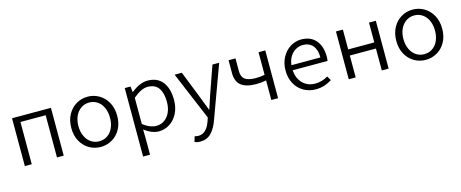

<svg xmlns="http://www.w3.org/2000/svg" viewBox="-42 -1185 4947 2060"><g transform="rotate(-15 2431.0 -155.5)"><path d="M105 -531H537V0H462V-469H182V0H105Z M692 -265Q692 -350 727 -413.5Q762 -477 820.5 -511Q879 -545 947 -545Q1015 -545 1073.5 -511Q1132 -477 1167 -413.5Q1202 -350 1202 -265Q1202 -180 1167 -117Q1132 -54 1073.5 -20.5Q1015 13 947 13Q878 13 820 -20.5Q762 -54 727 -117Q692 -180 692 -265ZM1122 -265Q1122 -328 1100 -377Q1078 -426 1038 -453Q998 -480 947 -480Q896 -480 856 -452.5Q816 -425 793.5 -376.5Q771 -328 771 -265Q771 -202 793.5 -153Q816 -104 856 -77Q896 -50 947 -50Q998 -50 1038 -77Q1078 -104 1100 -153Q1122 -202 1122 -265Z M1357 -531H1421L1428 -468H1431Q1527 -545 1613 -545Q1721 -545 1778 -472Q1835 -399 1835 -273Q1835 -187 1801.5 -122Q1768 -57 1712.5 -22Q1657 13 1592 13Q1518 13 1432 -50L1434 45V230H1357ZM1756 -272Q1756 -369 1717.5 -424.5Q1679 -480 1596 -480Q1559 -480 1519.5 -460.5Q1480 -441 1434 -402V-111Q1472 -81 1510 -66Q1548 -51 1581 -51Q1631 -51 1671 -78.5Q1711 -106 1733.5 -156Q1756 -206 1756 -272Z M1930 221 1948 162Q1969 169 1990 169Q2035 169 2068.5 136.5Q2102 104 2122 45L2136 5L1911 -531H1991L2113 -223L2170 -74H2174Q2181 -93 2204 -165L2223 -223L2331 -531H2406L2192 52Q2162 137 2114.5 185.5Q2067 234 1992 234Q1957 234 1930 221Z M2730 -207Q2621 -207 2565.5 -250Q2510 -293 2510 -388V-531H2587V-388Q2587 -326 2624.5 -298Q2662 -270 2744 -270Q2792 -270 2843 -280V-531H2918V0H2843V-218Q2809 -211 2788 -209Q2767 -207 2730 -207Z M3072 -265Q3072 -348 3107 -412Q3142 -476 3198.5 -510.5Q3255 -545 3319 -545Q3422 -545 3480 -478.5Q3538 -412 3538 -296Q3538 -268 3534 -249H3147Q3151 -185 3178.5 -139.5Q3206 -94 3249 -71Q3292 -48 3344 -48Q3422 -48 3487 -89L3515 -41Q3475 -15 3431.5 -1Q3388 13 3335 13Q3262 13 3202 -21Q3142 -55 3107 -118Q3072 -181 3072 -265ZM3470 -305Q3470 -391 3430.5 -437Q3391 -483 3321 -483Q3283 -483 3246 -464Q3209 -445 3182 -405Q3155 -365 3148 -305Z M3703 -531H3780V-311H4070V-531H4146V0H4070V-243H3780V0H3703Z M4302 -265Q4302 -350 4337 -413.5Q4372 -477 4430.5 -511Q4489 -545 4557 -545Q4625 -545 4683.5 -511Q4742 -477 4777 -413.5Q4812 -350 4812 -265Q4812 -180 4777 -117Q4742 -54 4683.5 -20.5Q4625 13 4557 13Q4488 13 4430 -20.5Q4372 -54 4337 -117Q4302 -180 4302 -265ZM4732 -265Q4732 -328 4710 -377Q4688 -426 4648 -453Q4608 -480 4557 -480Q4506 -480 4466 -452.5Q4426 -425 4403.5 -376.5Q4381 -328 4381 -265Q4381 -202 4403.5 -153Q4426 -104 4466 -77Q4506 -50 4557 -50Q4608 -50 4648 -77Q4688 -104 4710 -153Q4732 -202 4732 -265Z"/></g></svg>

Font: Nebula Sans Book
Style: Regular
Weight: 400
Designer: Paul D. Hunt for Adobe (as Source Sans)
Foundry: Nebula Entertainment & Broadcasting LLC
Version: Version 1.010